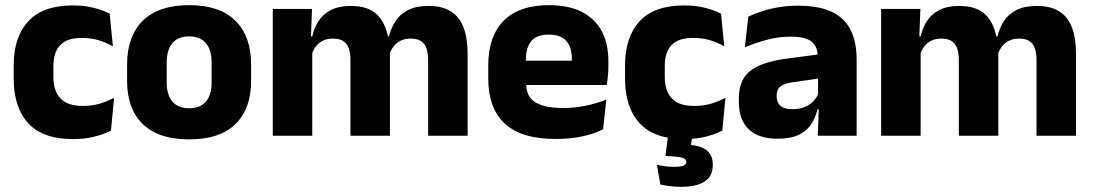

<svg xmlns="http://www.w3.org/2000/svg" viewBox="-20 -526 4236 744"><path d="M263 13Q146 13 89.5 -48.5Q33 -110 33 -221.5V-272.5Q33 -382 89.5 -443.5Q146 -505 262.5 -505Q292.5 -505 318.5 -500.8Q344.5 -496.5 366.5 -489Q388.5 -481.5 405 -473L417.5 -346.5Q393 -360.5 363.5 -369.8Q334 -379 297 -379Q239 -379 213 -351Q187 -323 187 -270V-227.5Q187 -173.5 214.5 -144.5Q242 -115.5 300.5 -115.5Q337 -115.5 366.2 -124.2Q395.5 -133 422 -147L410 -20Q384 -6 346 3.5Q308 13 263 13Z M713 14Q594 14 533.2 -45.2Q472.5 -104.5 472.5 -212V-276.5Q472.5 -385.5 533.5 -445.8Q594.5 -506 713 -506Q831.5 -506 892.2 -445.8Q953 -385.5 953 -276.5V-212Q953 -104.5 892.5 -45.2Q832 14 713 14ZM713 -106.5Q755.5 -106.5 777.8 -132.2Q800 -158 800 -205.5V-283Q800 -333 777.8 -359Q755.5 -385 713 -385Q670.5 -385 648.2 -359Q626 -333 626 -283V-205.5Q626 -158 648.2 -132.2Q670.5 -106.5 713 -106.5Z M1639 0V-293Q1639 -319 1632.8 -337.8Q1626.5 -356.5 1611.8 -366.5Q1597 -376.5 1571 -376.5Q1549 -376.5 1532.5 -368.2Q1516 -360 1505 -345.8Q1494 -331.5 1488.5 -313.5L1474 -385H1487.5Q1495.5 -418 1513 -444.8Q1530.5 -471.5 1561.5 -487.2Q1592.5 -503 1641 -503Q1693.5 -503 1726.8 -482.2Q1760 -461.5 1776 -420.2Q1792 -379 1792 -317.5V0ZM1037 0V-491.5H1189L1184 -359L1190 -354V0ZM1338 0V-293Q1338 -319 1331.8 -337.8Q1325.5 -356.5 1310.5 -366.5Q1295.5 -376.5 1270 -376.5Q1247.5 -376.5 1231 -368.2Q1214.5 -360 1203.8 -345.8Q1193 -331.5 1187.5 -313.5L1164 -385H1190Q1197.5 -418.5 1214.8 -445Q1232 -471.5 1262.5 -487.2Q1293 -503 1339.5 -503Q1408 -503 1442.8 -467.8Q1477.5 -432.5 1486.5 -365.5Q1488 -355.5 1489.5 -341Q1491 -326.5 1491 -315V0Z M2134 12.5Q2000 12.5 1936 -47.2Q1872 -107 1872 -221.5V-272.5Q1872 -385.5 1932 -445.8Q1992 -506 2106.5 -506Q2183.5 -506 2234.8 -479.8Q2286 -453.5 2311.8 -405Q2337.5 -356.5 2337.5 -288.5V-272Q2337.5 -253 2335.8 -233.2Q2334 -213.5 2331 -196.5H2193Q2195 -225.5 2195.5 -251.2Q2196 -277 2196 -298Q2196 -328.5 2186.5 -349.2Q2177 -370 2157.2 -381Q2137.5 -392 2106.5 -392Q2060.5 -392 2039.2 -367.2Q2018 -342.5 2018 -297V-252L2019 -235.5V-200.5Q2019 -181.5 2025.2 -164.5Q2031.5 -147.5 2047.2 -134.8Q2063 -122 2090.8 -114.8Q2118.5 -107.5 2161.5 -107.5Q2207 -107.5 2249 -116.2Q2291 -125 2329.5 -140L2317 -25Q2283 -7.5 2236.5 2.5Q2190 12.5 2134 12.5ZM1953 -196.5V-291H2300V-196.5Z M2632 13Q2515 13 2458.5 -48.5Q2402 -110 2402 -221.5V-272.5Q2402 -382 2458.5 -443.5Q2515 -505 2631.5 -505Q2661.5 -505 2687.5 -500.8Q2713.5 -496.5 2735.5 -489Q2757.5 -481.5 2774 -473L2786.5 -346.5Q2762 -360.5 2732.5 -369.8Q2703 -379 2666 -379Q2608 -379 2582 -351Q2556 -323 2556 -270V-227.5Q2556 -173.5 2583.5 -144.5Q2611 -115.5 2669.5 -115.5Q2706 -115.5 2735.2 -124.2Q2764.5 -133 2791 -147L2779 -20Q2753 -6 2715 3.5Q2677 13 2632 13ZM2665.5 -16 2652.5 68 2594 36Q2605 35.5 2615.5 35.2Q2626 35 2636.5 35Q2691 35.5 2716.5 55Q2742 74.5 2742 110.5V113.5Q2742 157 2710.5 177.5Q2679 198 2617.5 198Q2595.5 198 2575.2 195.2Q2555 192.5 2539 189L2525.5 112.5Q2540.5 116 2557.5 118.2Q2574.5 120.5 2591 120.5Q2615.5 120.5 2627.5 116.2Q2639.5 112 2639.5 102V101Q2639.5 90 2623.8 85.2Q2608 80.5 2562.5 78.5Q2560.5 78.5 2559.5 78.5Q2558.5 78.5 2558.5 78.5L2570.5 -16Z M3149 0 3153.5 -123 3150 -130.5V-284L3149 -304Q3149 -345 3125 -364.5Q3101 -384 3044.5 -384Q2995 -384 2950.5 -371.5Q2906 -359 2866.5 -343L2879.5 -461.5Q2903 -472.5 2932.2 -482.2Q2961.5 -492 2997 -498Q3032.5 -504 3073 -504Q3137.5 -504 3181 -489Q3224.5 -474 3250.5 -446.5Q3276.5 -419 3288 -380.8Q3299.5 -342.5 3299.5 -296.5V0ZM2992.5 11.5Q2919 11.5 2881 -25.5Q2843 -62.5 2843 -131V-144.5Q2843 -217 2887.8 -251.8Q2932.5 -286.5 3030 -299L3162 -316.5L3171 -224.5L3054 -207.5Q3018.5 -203 3004 -191Q2989.5 -179 2989.5 -155.5V-152Q2989.5 -129.5 3004 -116.2Q3018.5 -103 3050.5 -103Q3078.5 -103 3098.8 -111.5Q3119 -120 3132 -133.8Q3145 -147.5 3151.5 -164.5L3173 -102.5H3148Q3140 -70.5 3123.2 -44.5Q3106.5 -18.5 3075 -3.5Q3043.5 11.5 2992.5 11.5Z M3996.5 0V-293Q3996.5 -319 3990.2 -337.8Q3984 -356.5 3969.2 -366.5Q3954.5 -376.5 3928.5 -376.5Q3906.5 -376.5 3890 -368.2Q3873.5 -360 3862.5 -345.8Q3851.5 -331.5 3846 -313.5L3831.5 -385H3845Q3853 -418 3870.5 -444.8Q3888 -471.5 3919 -487.2Q3950 -503 3998.5 -503Q4051 -503 4084.2 -482.2Q4117.5 -461.5 4133.5 -420.2Q4149.5 -379 4149.5 -317.5V0ZM3394.5 0V-491.5H3546.5L3541.5 -359L3547.5 -354V0ZM3695.5 0V-293Q3695.5 -319 3689.2 -337.8Q3683 -356.5 3668 -366.5Q3653 -376.5 3627.5 -376.5Q3605 -376.5 3588.5 -368.2Q3572 -360 3561.2 -345.8Q3550.5 -331.5 3545 -313.5L3521.5 -385H3547.5Q3555 -418.5 3572.2 -445Q3589.5 -471.5 3620 -487.2Q3650.5 -503 3697 -503Q3765.5 -503 3800.2 -467.8Q3835 -432.5 3844 -365.5Q3845.5 -355.5 3847 -341Q3848.5 -326.5 3848.5 -315V0Z"/></svg>

Font: Anek Gujarati Medium
Style: Bold
Weight: 700
Version: Version 1.003